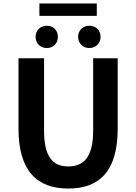

<svg xmlns="http://www.w3.org/2000/svg" viewBox="-20 -1077 788 1111"><path d="M375 14C556 14 661 -87 661 -333V-740H519V-320C519 -166 463 -114 375 -114C288 -114 235 -166 235 -320V-740H87V-333C87 -87 195 14 375 14ZM251 -799C289 -799 315 -827 315 -864C315 -901 289 -928 251 -928C213 -928 186 -901 186 -864C186 -827 213 -799 251 -799ZM208 -985H540V-1057H208ZM497 -799C535 -799 562 -827 562 -864C562 -901 535 -928 497 -928C459 -928 432 -901 432 -864C432 -827 459 -799 497 -799Z"/></svg>

Font: Noto Sans CJK KR Bold
Style: Regular
Weight: 700
Designer: Ryoko NISHIZUKA (kana & ideographs); Paul D. Hunt (Latin, Greek & Cyrillic); Wenlong ZHANG (bopomofo); Sandoll Communica
Foundry: Adobe Systems Incorporated
Version: Version 1.004;PS 1.004;hotconv 1.0.82;makeotf.lib2.5.63406